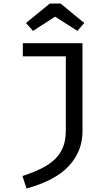

<svg xmlns="http://www.w3.org/2000/svg" viewBox="-20 -935 640 1094"><path d="M450 -186Q450 -74 373 10Q296 94 131 139L108 68Q172 47 218.5 23.5Q265 0 295.5 -30.5Q326 -61 340.5 -100Q355 -139 355 -190V-614H110V-689H450ZM168 -759 128 -804 264 -915H325L460 -804L421 -759L294 -840Z"/></svg>

Font: Wlorlttqgufhjawjgtejqphaquk
Style: Regular
Weight: 400
Monospace: yes
Designer: Carrois Corporate & Edenspiekermann
Foundry: Carrois Corporate GbR & Edenspiekermann AG
Version: Version 2.001